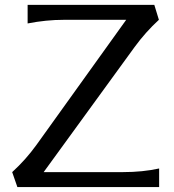

<svg xmlns="http://www.w3.org/2000/svg" viewBox="-20 -757 703 777"><path d="M50.3 0 29.3 -60.5Q84.5 -110.8 127.4 -170.4L490.7 -676.8H238.3Q166.5 -676.8 91.8 -662.1V-737.3H604.5L623 -676.8Q568.8 -627 524.9 -566.9L156.7 -60.5H477.5Q557.6 -60.5 624 -75.2V0Z"/></svg>

Font: Classica
Style: Book
Weight: 400
Version: Version 1.001